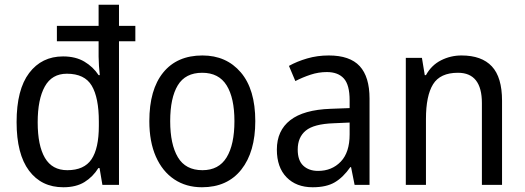

<svg xmlns="http://www.w3.org/2000/svg" viewBox="-20 -873 2213 810"><path d="M247 -83Q155 -83 102.5 -153Q50 -223 50 -358Q50 -495 103 -565Q156 -635 246 -635Q299 -635 336 -613Q373 -591 396 -556H401Q399 -572 397.5 -595Q396 -618 396 -634V-699H220V-764H396V-853H482V-764H551V-699H482V-93H412L400 -164H395Q372 -127 336.5 -105Q301 -83 247 -83ZM264 -155Q335 -155 366 -201Q397 -247 397 -342V-360Q397 -461 367 -511.5Q337 -562 262 -562Q199 -562 169 -508Q139 -454 139 -357Q139 -259 169.5 -207Q200 -155 264 -155Z M1057 -362Q1057 -232 998 -157.5Q939 -83 832 -83Q765 -83 715 -116.5Q665 -150 637.5 -212.5Q610 -275 610 -362Q610 -495 668.5 -567Q727 -639 834 -639Q935 -639 996 -567.5Q1057 -496 1057 -362ZM698 -362Q698 -264 730.5 -209.5Q763 -155 834 -155Q903 -155 936 -209Q969 -263 969 -362Q969 -460 936 -513Q903 -566 833 -566Q762 -566 730 -513Q698 -460 698 -362Z M1367 -639Q1456 -639 1497.5 -594Q1539 -549 1539 -457V-93H1476L1461 -168H1458Q1428 -125 1392.5 -104Q1357 -83 1299 -83Q1230 -83 1189 -125Q1148 -167 1148 -242Q1148 -322 1204.5 -366Q1261 -410 1375 -414L1455 -417V-450Q1455 -515 1430.5 -542Q1406 -569 1359 -569Q1324 -569 1290.5 -558Q1257 -547 1226 -531L1199 -595Q1233 -614 1276 -626.5Q1319 -639 1367 -639ZM1387 -353Q1304 -350 1270 -322Q1236 -294 1236 -242Q1236 -196 1259.5 -174Q1283 -152 1322 -152Q1380 -152 1417.5 -191Q1455 -230 1455 -306V-356Z M1927 -639Q2012 -639 2055 -593Q2098 -547 2098 -448V-93H2013V-438Q2013 -566 1912 -566Q1837 -566 1807 -517.5Q1777 -469 1777 -371V-93H1692V-629H1760L1772 -556H1777Q1800 -598 1840.5 -618.5Q1881 -639 1927 -639Z"/></svg>

Font: Noto Sans Telugu UI SemiCondensed
Style: Regular
Weight: 400
Width: 4
Designer: Jelle Bosma - Monotype Design Team
Foundry: Monotype Imaging Inc.
Version: Version 2.005; ttfautohint (v1.8.4.7-5d5b)